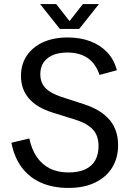

<svg xmlns="http://www.w3.org/2000/svg" viewBox="-20 -906 636 943"><path d="M316 17Q240 17 182 -8.5Q124 -34 87 -83.5Q50 -133 36 -205L124 -226Q135 -173 160.5 -135.5Q186 -98 225 -78.5Q264 -59 317 -59Q366 -59 399 -74.5Q432 -90 448 -119Q464 -148 464 -189Q464 -239 437 -269Q410 -299 351 -318L239 -353Q161 -377 122 -422.5Q83 -468 83 -533Q83 -590 111.5 -632.5Q140 -675 191.5 -698.5Q243 -722 312 -722Q375 -722 424.5 -703Q474 -684 507.5 -648Q541 -612 554 -561L469 -538Q450 -594 410.5 -621Q371 -648 311 -648Q249 -648 213.5 -620Q178 -592 178 -541Q178 -501 202.5 -474.5Q227 -448 282 -430L396 -393Q477 -366 518.5 -317Q560 -268 560 -193Q560 -130 531 -83Q502 -36 447.5 -9.5Q393 17 316 17ZM274 -764 177 -886H256L342 -776H301L387 -886H466L369 -764Z"/></svg>

Font: TikTok Sans 24pt
Style: Regular
Weight: 400
Version: Version 4.000